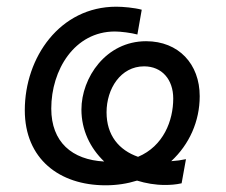

<svg xmlns="http://www.w3.org/2000/svg" viewBox="-20 -547 675 573"><path d="M295 6C329 6 360 1 389 -8C415 0 443 5 472 5C488 5 505 4 522 0L535 -72C521 -69 507 -67 491 -66C545 -116 576 -185 576 -260C576 -356 513 -424 416 -424C296 -424 223 -315 223 -220C223 -159 249 -105 291 -65C195 -70 133 -123 133 -223C133 -338 202 -453 323 -453C340 -453 372 -449 390 -444L403 -518C381 -524 347 -527 327 -527C159 -527 54 -376 54 -218C54 -73 157 6 295 6ZM298 -212C298 -282 340 -349 410 -349C463 -349 497 -310 497 -253C497 -187 468 -111 392 -79C335 -99 298 -143 298 -212Z"/></svg>

Font: Fixel Display
Style: Italic
Weight: 400
Italic angle: -10°
Designer: AlfaBravo + MacPaw
Foundry: Kyrylo Tkachov, Marchela Mozhyna, Serhii Makarenko, Maria Weinstein, Zakhar Kryvoshyya
Version: Version 1.210;Glyphs 3.2 (3217)